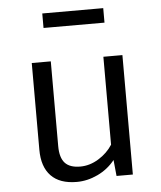

<svg xmlns="http://www.w3.org/2000/svg" viewBox="-53 -786 707 844"><g transform="rotate(-5 300.0 -364.5)"><path d="M184 -153Q184 -102 205.5 -78.5Q227 -55 273 -55Q315 -55 354 -79Q393 -103 416 -139V-527H500V0H428L421 -71Q390 -32 344.5 -10.5Q299 11 252 11Q177 11 138.5 -29Q100 -69 100 -144V-527H184ZM165 -676V-740H434V-676Z"/></g></svg>

Font: Fira Mono
Style: Regular
Weight: 400
Designer: Carrois Corporate & Edenspiekermann AG
Foundry: Carrois Corporate GbR & Edenspiekermann AG
Version: Version 3.206